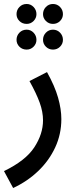

<svg xmlns="http://www.w3.org/2000/svg" viewBox="-50 -714 387 964"><path d="M16 230 -30 145Q78 93 122 26Q166 -41 166 -110Q166 -152 149.5 -198Q133 -244 98 -307L186 -352Q225 -282 241.5 -224Q258 -166 258 -116Q258 -40 227 26.5Q196 93 141.5 145Q87 197 16 230ZM216 -594Q195 -594 180.5 -608.5Q166 -623 166 -643Q166 -664 180.5 -679Q195 -694 216 -694Q237 -694 251.5 -679Q266 -664 266 -643Q266 -623 251.5 -608.5Q237 -594 216 -594ZM84 -594Q62 -594 47.5 -608.5Q33 -623 33 -643Q33 -664 47.5 -679Q62 -694 84 -694Q104 -694 118.5 -679Q133 -664 133 -643Q133 -623 118.5 -608.5Q104 -594 84 -594ZM84 -465Q62 -465 47.5 -479.5Q33 -494 33 -514Q33 -535 47.5 -550Q62 -565 84 -565Q104 -565 118.5 -550Q133 -535 133 -514Q133 -494 118.5 -479.5Q104 -465 84 -465ZM216 -465Q195 -465 180.5 -479.5Q166 -494 166 -514Q166 -535 180.5 -550Q195 -565 216 -565Q237 -565 251.5 -550Q266 -535 266 -514Q266 -494 251.5 -479.5Q237 -465 216 -465Z"/></svg>

Font: Noto Sans Arabic UI Cn Md
Style: Regular
Weight: 500
Width: 3
Designer: Monotype Design Team, Nadine Chahine and Nizar Qandah
Foundry: Monotype Imaging Inc.
Version: Version 2.010; ttfautohint (v1.8.4.7-5d5b)